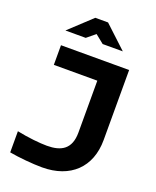

<svg xmlns="http://www.w3.org/2000/svg" viewBox="-161 -973 874 1075"><g transform="rotate(20 276.0 -435.5)"><path d="M207 -114C165 -114 94 -121 27 -135V-9C82 1 166 9 223 9C391 9 495 -90 495 -253V-670H89V-553H348V-244C348 -145 292 -114 207 -114ZM84 -756H205L255 -797L306 -756H426L293 -880H217Z"/></g></svg>

Font: LT Wave Bold
Style: Regular
Weight: 700
Designer: Daniel Lyons
Version: Version 2.5 (Glyphs App)